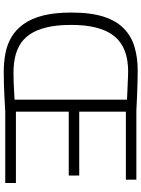

<svg xmlns="http://www.w3.org/2000/svg" viewBox="115 -862 755 1025"><g transform="rotate(90 492.5 -349.5)"><path d="M957 0H576Q538 2 502.5 4Q467 6 433 7Q399 8 365 8Q312 8 264.5 -1Q217 -10 177.5 -33.5Q138 -57 108.5 -98Q79 -139 63 -201.5Q47 -264 47 -353Q47 -458 69.5 -526.5Q92 -595 133.5 -634.5Q175 -674 231.5 -690.5Q288 -707 355 -707Q388 -707 423.5 -706Q459 -705 496 -703.5Q533 -702 570 -700H939V-644H576V-395H917V-339H576V-57H957ZM512 -50V-650Q505 -650 490 -651Q475 -652 456.5 -652.5Q438 -653 419.5 -654Q401 -655 385 -655.5Q369 -656 361 -656Q323 -656 287 -648.5Q251 -641 219 -622Q187 -603 163.5 -569Q140 -535 126.5 -481.5Q113 -428 113 -352Q113 -274 126.5 -219.5Q140 -165 164 -130.5Q188 -96 220 -77.5Q252 -59 289.5 -51.5Q327 -44 368 -44Q394 -44 421 -45Q448 -46 472 -47.5Q496 -49 512 -50Z"/></g></svg>

Font: Georama ExtraCondensed Thin Light
Style: Regular
Weight: 300
Version: Version 1.001